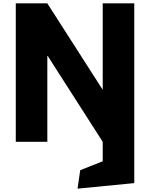

<svg xmlns="http://www.w3.org/2000/svg" viewBox="-20 -845 895 1144"><path d="M262 -512V0H74V-825H262L590 -313H592V-825H780V0V246L442 279L458 169L592 116V0L264 -512Z"/></svg>

Font: Hussar
Style: BoldWeb
Weight: 700
Foundry: Cannot Into Space Fonts
Version: Version 2.00